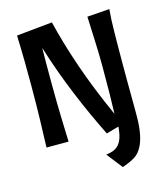

<svg xmlns="http://www.w3.org/2000/svg" viewBox="-134 -813 984 1144"><g transform="rotate(-15 358.0 -241.0)"><path d="M646 -700Q643 -668 641.5 -634.5Q640 -601 639.5 -560.5Q639 -520 638.5 -470Q638 -420 638 -356Q638 -296 638 -254.5Q638 -213 638.5 -179.5Q639 -146 639 -115Q639 -84 639 -45Q639 -6 636 23Q633 52 628.5 73.5Q624 95 618.5 110.5Q613 126 607 138Q587 179 553.5 198Q520 217 480 230L404 133Q429 130 448.5 122.5Q468 115 482.5 99Q497 83 505.5 56.5Q514 30 517 -10L440 12Q373 -122 310.5 -273.5Q248 -425 200 -580Q200 -561 199.5 -534.5Q199 -508 199 -478Q199 -448 199 -416.5Q199 -385 199 -356Q199 -296 200 -247.5Q201 -199 202 -157Q203 -115 204.5 -77Q206 -39 207 0H71Q72 -48 73.5 -84.5Q75 -121 76 -160.5Q77 -200 78 -251Q79 -302 79 -379Q79 -456 78 -532.5Q77 -609 74 -690L295 -712Q326 -581 379.5 -425Q433 -269 514 -89Q516 -137 517 -209Q518 -281 518 -379Q518 -456 514.5 -532.5Q511 -609 508 -690Z"/></g></svg>

Font: Cantora One
Style: Regular
Weight: 400
Designer: Pablo Impallari, Rodrigo Fuenzalida
Foundry: Pablo Impallari
Version: Version 1.002; ttfautohint (v0.8) -G 200 -r 50